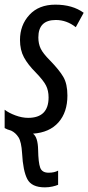

<svg xmlns="http://www.w3.org/2000/svg" viewBox="-31 -566 380 826"><path d="M162 240Q179 240 194.5 236.5Q210 233 219 229V168Q203 177 178 177Q150 177 142 155.5Q134 134 133 79Q132 24 111 9Q182 4 220.5 -39.5Q259 -83 259 -155Q259 -205 241.5 -235Q224 -265 184 -306Q154 -336 144 -357Q134 -378 134 -405Q134 -480 209 -480Q256 -480 295 -449L329 -511Q281 -546 207 -546Q136 -546 95.5 -502Q55 -458 55 -394Q55 -351 72 -319.5Q89 -288 122 -255Q156 -220 167 -198Q178 -176 178 -147Q178 -59 90 -59Q64 -59 35.5 -69.5Q7 -80 -11 -94V-15Q-1 -9 17 -4Q36 5 48.5 24.5Q61 44 64 93Q68 169 86.5 204.5Q105 240 162 240Z"/></svg>

Font: Noto Sans UI Condensed
Style: Italic
Weight: 400
Width: 3
Italic angle: -12°
Designer: Monotype Design Team
Foundry: Monotype Imaging Inc.
Version: Version 1.901